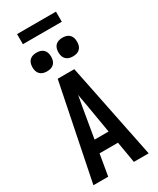

<svg xmlns="http://www.w3.org/2000/svg" viewBox="-276 -1206 1052 1282"><g transform="rotate(-30 250.0 -564.5)"><path d="M37 0 186 -735H314L463 0H349L321 -164H179L151 0ZM304 -260 265 -490Q261 -511 257.5 -531.5Q254 -552 250 -573Q246 -552 242.5 -531.5Q239 -511 235 -490L196 -260ZM350 -813Q335 -813 321 -817Q307 -821 296.5 -831.5Q286 -842 282 -856Q278 -870 278 -885Q278 -900 282 -914Q286 -928 296.5 -938.5Q307 -949 321 -953Q335 -957 350 -957Q365 -957 379 -953Q393 -949 403.5 -938.5Q414 -928 418 -914Q422 -900 422 -885Q422 -870 418 -856Q414 -842 403.5 -831.5Q393 -821 379 -817Q365 -813 350 -813ZM150 -813Q135 -813 121 -817Q107 -821 96.5 -831.5Q86 -842 82 -856Q78 -870 78 -885Q78 -900 82 -914Q86 -928 96.5 -938.5Q107 -949 121 -953Q135 -957 150 -957Q165 -957 179 -953Q193 -949 203.5 -938.5Q214 -928 218 -914Q222 -900 222 -885Q222 -870 218 -856Q214 -842 203.5 -831.5Q193 -821 179 -817Q165 -813 150 -813ZM100 -1051V-1129H400V-1051Z"/></g></svg>

Font: Moesevka
Style: Bold
Weight: 700
Monospace: yes
Designer: Belleve Invis
Foundry: Belleve Invis
Version: Version 32.5.0; ttfautohint (v1.8.4)